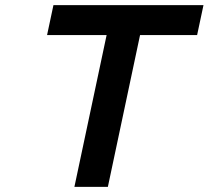

<svg xmlns="http://www.w3.org/2000/svg" viewBox="-20 -731 816 751"><path d="M189 -710.9H775.9L751 -593.8H527.8L401.9 0H271L397 -593.8H164.1Z"/></svg>

Font: Tuffy
Style: BoldItalic
Weight: 700
Italic angle: -12°
Designer: Thatcher Ulrich, Karoly Barta, Michael Everson
Version: Version 001.271